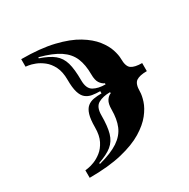

<svg xmlns="http://www.w3.org/2000/svg" viewBox="-187 -908 1179 1197"><g transform="rotate(-30 402.5 -310.0)"><path d="M121 117V63Q121 63 140 60.5Q159 58 186.5 47.5Q214 37 241.5 15.5Q269 -6 288 -43.5Q307 -81 307 -139Q307 -196 317 -229Q327 -262 346 -277.5Q365 -293 391 -297.5Q417 -302 448 -302V-318Q417 -318 391 -322.5Q365 -327 346 -342.5Q327 -358 317 -391Q307 -424 307 -481Q307 -539 288 -576.5Q269 -614 241.5 -635.5Q214 -657 186.5 -667.5Q159 -678 140 -680.5Q121 -683 121 -683V-737Q258 -737 353.5 -714Q449 -691 509.5 -654Q570 -617 603 -575Q636 -533 648.5 -494Q661 -455 661 -428Q661 -372 685.5 -355.5Q710 -339 762 -339V-281Q710 -281 685.5 -264.5Q661 -248 661 -192Q661 -165 648.5 -126Q636 -87 603 -45Q570 -3 509.5 34Q449 71 353.5 94Q258 117 121 117ZM498 -338V-346Q479 -354 465.5 -374.5Q452 -395 452 -436Q452 -506 431.5 -554.5Q411 -603 361 -636.5Q311 -670 220 -694L218 -687Q283 -665 317.5 -637Q352 -609 365.5 -562.5Q379 -516 379 -436Q379 -376 412.5 -357Q446 -338 498 -338ZM220 74Q311 50 361 16.5Q411 -17 431.5 -65.5Q452 -114 452 -184Q452 -225 465.5 -246Q479 -267 498 -274V-282Q446 -282 412.5 -263Q379 -244 379 -184Q379 -105 365.5 -58Q352 -11 317.5 17Q283 45 218 67Z"/></g></svg>

Font: Diplomata
Style: Regular
Weight: 400
Designer: Eduardo Rodriguez Tunni
Foundry: Eduardo Rodriguez Tunni
Version: Version 1.002; ttfautohint (v1.8.4.7-5d5b);gftools[0.9.23]